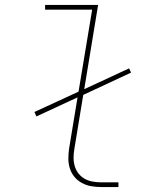

<svg xmlns="http://www.w3.org/2000/svg" viewBox="-20 -755 640 775"><path d="M389 0Q368 0 348 -3.5Q328 -7 310.5 -16.5Q293 -26 280.5 -41Q268 -56 262 -75Q256 -94 256 -114.5Q256 -135 259 -156L293 -362L127 -285L119 -303L297 -385L352 -716H162V-735H376L320 -395L501 -479L509 -462L316 -372L280 -153Q277 -135 277 -117.5Q277 -100 282 -83.5Q287 -67 297.5 -54Q308 -41 322.5 -33Q337 -25 354.5 -22Q372 -19 389 -19H458V0Z"/></svg>

Font: Iosevka SS04 Thin Extended
Style: Italic
Weight: 100
Width: 7
Italic angle: -9°
Monospace: yes
Designer: Belleve Invis
Foundry: Belleve Invis
Version: Version 19.0.0; ttfautohint (v1.8.4)